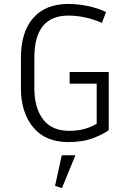

<svg xmlns="http://www.w3.org/2000/svg" viewBox="-20 -710 645 973"><path d="M531 -50Q500 -28 449 -9Q398 10 325 10Q210 10 148 -65Q86 -140 86 -264V-417Q86 -548 148.5 -619Q211 -690 326 -690Q372 -690 422.5 -680Q473 -670 518 -649L496 -594Q453 -613 410 -622Q367 -631 326 -631Q154 -631 154 -417V-264Q154 -163 198.5 -105Q243 -47 330 -47Q412 -47 470 -83V-286H333V-345H531ZM294 243 259 232 293 77H362Z"/></svg>

Font: Inria Sans Light
Style: Regular
Weight: 300
Designer: Black Foundry Team
Foundry: Black Foundry
Version: Version 1.2; ttfautohint (v1.8.3)